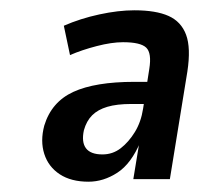

<svg xmlns="http://www.w3.org/2000/svg" viewBox="-20 -735 387 373"><path d="M152 -382Q118 -382 96 -396.5Q74 -411 66 -436Q58 -461 66 -491Q80 -537 122.5 -556.5Q165 -576 241 -576H269L262 -533H235Q207 -533 188.5 -527.5Q170 -522 159 -511Q148 -500 143 -482Q138 -459 147 -447Q156 -435 179 -435Q199 -435 214.5 -447Q230 -459 242 -478.5Q254 -498 258 -524L270 -601Q275 -632 264 -642.5Q253 -653 219 -653Q197 -653 168 -645.5Q139 -638 116 -628L104 -685Q136 -699 173 -707Q210 -715 241 -715Q283 -715 307.5 -704Q332 -693 341.5 -667.5Q351 -642 344 -596L310 -387H239L251 -460H253Q235 -417 208 -399.5Q181 -382 152 -382Z"/></svg>

Font: Nunito Sans 7pt Condensed
Style: Bold Italic
Weight: 700
Width: 3
Italic angle: -9°
Designer: Vernon Adams
Foundry: Vernon Adams
Version: Version 3.101;gftools[0.9.27]